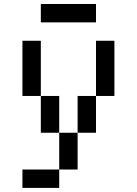

<svg xmlns="http://www.w3.org/2000/svg" viewBox="-20 -747 676 949"><path d="M90.9 -545.5V-272.7H181.8V-545.5ZM454.5 -545.5V-272.7H545.5V-545.5ZM272.7 -90.9V90.9H363.6V-90.9ZM272.7 90.9H90.9V181.8H272.7ZM363.6 -272.7V-90.9H454.5V-272.7ZM181.8 -272.7V-90.9H272.7V-272.7ZM181.8 -727.3V-636.4H454.5V-727.3Z"/></svg>

Font: Departure Mono
Style: Regular
Weight: 400
Monospace: yes
Designer: Helena Zhang
Version: Version 1.500;Glyphs 3.3.1 (3343)